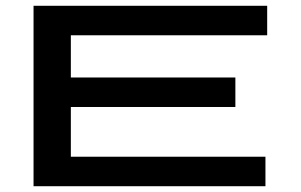

<svg xmlns="http://www.w3.org/2000/svg" viewBox="-20 -644 1040 664"><path d="M96 0H898V-102H225V-274H794V-376H225V-522H904V-624H96Z"/></svg>

Font: Inconsolata UltraExpanded
Style: Bold
Weight: 700
Width: 9
Monospace: yes
Designer: Raph Levien, Cyreal, Brenton Simpson
Foundry: Raph Levien, Cyreal, Google
Version: Version 3.100